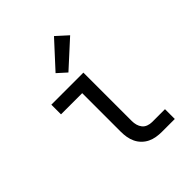

<svg xmlns="http://www.w3.org/2000/svg" viewBox="-212 -897 1025 1025"><g transform="rotate(-45 300.0 -384.5)"><path d="M413 0Q393 0 372 -3.5Q351 -7 332.5 -16Q314 -25 299 -40Q284 -55 275 -74Q266 -93 262.5 -113.5Q259 -134 259 -155V-447H99V-520H341V-155Q341 -139 345 -124Q349 -109 358.5 -97Q368 -85 383 -79.5Q398 -74 413 -74H511V0ZM285 -577 234 -623 368 -769 432 -711Z"/></g></svg>

Font: Iosevka Meiseki Sans
Style: Regular
Weight: 400
Monospace: yes
Designer: Belleve Invis
Foundry: Belleve Invis
Version: Version 11.2.6; ttfautohint (v1.8.4)